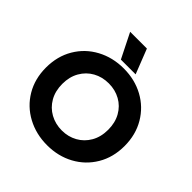

<svg xmlns="http://www.w3.org/2000/svg" viewBox="-240 -1096 1289 1289"><g transform="rotate(45 405.0 -451.5)"><path d="M262 -918H421L490 -742H350ZM32 -349Q32 -456 81 -539Q130 -622 215.5 -668Q301 -714 406 -714Q511 -714 595.5 -668Q680 -622 729 -539Q778 -456 778 -349Q778 -242 729 -159.5Q680 -77 595.5 -31Q511 15 406 15Q301 15 215.5 -31Q130 -77 81 -159.5Q32 -242 32 -349ZM623 -349Q623 -416 594.5 -466.5Q566 -517 516.5 -544.5Q467 -572 406 -572Q344 -572 294.5 -544.5Q245 -517 216 -466.5Q187 -416 187 -349Q187 -281 216 -230.5Q245 -180 295 -152.5Q345 -125 406 -125Q466 -125 515.5 -152.5Q565 -180 594 -230.5Q623 -281 623 -349Z"/></g></svg>

Font: Prompt SemiBold
Style: Regular
Weight: 600
Designer: Katatrad Team
Foundry: CadsonDemak
Version: Version 1.000